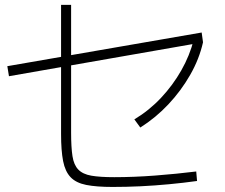

<svg xmlns="http://www.w3.org/2000/svg" viewBox="-20 -802 920 786"><path d="M230 -253.3V-782.2H271.1V-258.9Q271.1 -198.9 276.7 -162.8Q282.2 -126.7 300.6 -107.8Q318.9 -88.9 353.9 -82.8Q388.9 -76.7 447.8 -76.7Q527.8 -76.7 615 -83.3Q702.2 -90 783.3 -100L786.7 -61.1Q731.1 -53.3 672.2 -47.8Q613.3 -42.2 555 -39.4Q496.7 -36.7 441.1 -36.7Q374.4 -36.7 332.8 -45Q291.1 -53.3 268.9 -76.7Q246.7 -100 238.3 -142.8Q230 -185.6 230 -253.3ZM16.7 -490 10 -531.1 805.6 -668.9 811.1 -628.9ZM530 -313.3Q591.1 -350 639.4 -401.7Q687.8 -453.3 722.2 -513.9Q756.7 -574.4 773.3 -640L811.1 -628.9Q795.6 -560 758.3 -495Q721.1 -430 669.4 -375Q617.8 -320 554.4 -280Z"/></svg>

Font: Paperlogy 2 ExtraLight
Style: Regular
Weight: 250
Designer: redesigned by Lee Juim, glyphs from Gmarket Sans & Montserrat
Foundry: PT&
Version: Version 1.001